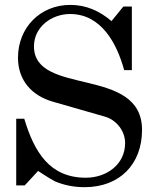

<svg xmlns="http://www.w3.org/2000/svg" viewBox="-20 -757 670 792"><path d="M137.2 -51.8C147.9 -44.9 185.1 -20 207 -8.8C246.1 7.8 287.1 15.1 329.1 15.1C473.1 15.1 565.9 -79.1 565.9 -221.2C565.9 -486.8 120.1 -357.9 120.1 -565.9C120.1 -646 192.9 -699.2 269 -699.2C397.9 -699.2 461.9 -578.1 492.2 -467.8H523.9V-730H488.8L439.9 -669.9C391.1 -711.9 335 -736.8 270 -736.8C146 -736.8 54.2 -643.1 54.2 -519C54.2 -425.8 110.8 -361.8 200.2 -336.9L409.2 -276.9C459 -264.2 496.1 -217.8 496.1 -167C496.1 -77.1 418 -23.9 334 -23.9C184.1 -23.9 121.1 -130.9 80.1 -267.1H46.9V7.8H82Z"/></svg>

Font: MusGlyphs
Style: Regular
Weight: 400
Version: Version 2.1